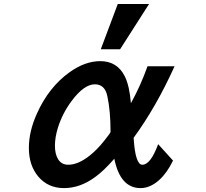

<svg xmlns="http://www.w3.org/2000/svg" viewBox="-20 -900 1040 971"><path d="M489.7 -650.9 575.7 -879.9H733.9L587.4 -650.9ZM779.8 -170.9 855 -87.9Q825.2 -25.9 785.2 10.3Q739.3 51.3 690.9 51.3Q587.9 51.3 558.1 -97.2Q505.4 -36.6 460.9 -4.4Q384.8 51.3 303.7 51.3Q223.1 51.3 173.8 -6.8Q126 -63.5 126 -151.9Q126 -236.3 167 -326.2Q226.6 -459 331.1 -534.2Q409.7 -590.8 487.3 -590.8Q572.3 -590.8 610.8 -514.6Q634.8 -466.8 642.1 -377.9Q690.9 -466.3 726.1 -564.9H862.8Q769.5 -358.4 655.8 -203.1Q664.1 -66.9 699.7 -66.9Q741.7 -66.9 779.8 -170.9ZM539.1 -232.9Q539.1 -338.4 522.9 -413.6Q510.7 -473.6 459.5 -473.6Q404.8 -473.6 341.3 -388.2Q295.4 -326.2 272.5 -252.9Q257.8 -204.6 257.8 -163.1Q257.8 -120.6 273.9 -94.7Q291 -66.9 325.2 -66.9Q376 -66.9 435.1 -114.3Q472.2 -144 509.3 -190.9Q539.1 -228.5 539.1 -232.9Z"/></svg>

Font: BIZ UDGothic
Style: Bold
Weight: 700
Monospace: yes
Designer: TypeBank Co., Ltd.
Foundry: Morisawa Inc.
Version: Version 1.05